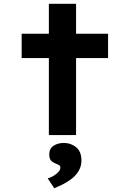

<svg xmlns="http://www.w3.org/2000/svg" viewBox="-20 -705 697 1002"><path d="M235 0V-685H377V0ZM93 -402V-529H544V-402ZM263 277 229 226Q243 222 258 213.5Q273 205 284 193.5Q295 182 295 170Q295 161 288.5 157Q282 153 272 149Q255 143 246 132.5Q237 122 237 101Q237 71 259 56Q281 41 314 41Q350 41 377.5 63.5Q405 86 405 133Q405 160 393 182.5Q381 205 360.5 222.5Q340 240 314.5 253.5Q289 267 263 277Z"/></svg>

Font: Lexend Peta SemiBold
Style: Regular
Weight: 600
Designer: Bonnie Shaver-Troup, Thomas Jockin
Foundry: Lexend
Version: Version 1.007